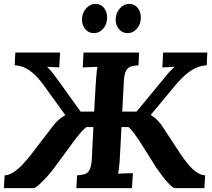

<svg xmlns="http://www.w3.org/2000/svg" viewBox="-28 -971 1094 991"><path d="M-8 0 -4 -66Q19 -67 42 -82Q65 -97 88 -121.5Q111 -146 133 -174L244 -319Q256 -336 272.5 -350.5Q289 -365 309 -377L197 -532Q167 -573 141 -594.5Q115 -616 92.5 -624.5Q70 -633 48 -634L51 -700H282L278 -623Q268 -624 249.5 -624.5Q231 -625 215 -626Q227 -616 247.5 -589.5Q268 -563 294 -526L388 -395H458L466 -536Q468 -563 470 -588Q472 -613 475 -626Q459 -625 434.5 -624.5Q410 -624 399 -623L403 -700H690L687 -634Q665 -633 648.5 -628Q632 -623 622.5 -605.5Q613 -588 611 -547L603 -395H677L785 -526Q814 -561 829.5 -580Q845 -599 855 -609Q865 -619 874 -626Q858 -625 839.5 -624.5Q821 -624 810 -623L814 -700H1042L1039 -634Q1017 -633 993 -624.5Q969 -616 941 -594.5Q913 -573 878 -532L750 -378Q770 -365 784.5 -350.5Q799 -336 810 -319L905 -174Q924 -146 944.5 -121.5Q965 -97 987 -82Q1009 -67 1031 -66L1027 0H873Q865 -1 848 -18Q831 -35 812.5 -59Q794 -83 781 -102L690 -246Q677 -265 662.5 -285Q648 -305 635 -315H599L591 -164Q590 -137 587 -112Q584 -87 582 -74Q599 -76 623.5 -76.5Q648 -77 658 -77L653 0H366L370 -66Q393 -67 409 -72Q425 -77 434.5 -95Q444 -113 446 -153L454 -315H418Q404 -305 387 -285Q370 -265 356 -246L250 -102Q236 -83 214.5 -59Q193 -35 174 -18Q155 -1 146 0ZM630 -800Q604 -800 586.5 -820Q569 -840 569 -870Q569 -903 590 -927Q611 -951 639 -951Q666 -951 682.5 -930.5Q699 -910 699 -881Q699 -847 679 -823.5Q659 -800 630 -800ZM456 -800Q430 -800 412.5 -820Q395 -840 395 -870Q395 -903 416 -927Q437 -951 465 -951Q492 -951 508.5 -930.5Q525 -910 525 -881Q525 -847 505 -823.5Q485 -800 456 -800Z"/></svg>

Font: Lora
Style: Italic
Weight: 400
Italic angle: -3°
Designer: Olga Karpushina, Alexei Vanyashin (Cyrillic)
Foundry: Cyreal
Version: Version 3.008